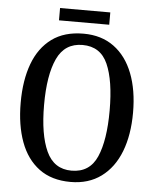

<svg xmlns="http://www.w3.org/2000/svg" viewBox="-58 -890 769 948"><g transform="rotate(5 327.0 -415.5)"><path d="M327 10Q233 10 171 -36Q109 -82 78.5 -165Q48 -248 48 -359Q48 -470 78.5 -552Q109 -634 171 -679.5Q233 -725 328 -725Q417 -725 479 -679.5Q541 -634 573 -551.5Q605 -469 605 -358Q605 -247 573 -164.5Q541 -82 478.5 -36Q416 10 327 10ZM327 -46Q417 -46 453 -128.5Q489 -211 489 -358Q489 -506 453 -587.5Q417 -669 328 -669Q240 -669 202 -587.5Q164 -506 164 -358Q164 -211 202 -128.5Q240 -46 327 -46ZM201 -780V-841H450V-780Z"/></g></svg>

Font: Noto Serif Armenian Condensed Medium
Style: Regular
Weight: 500
Width: 3
Designer: Monotype Design Team
Foundry: Monotype Imaging Inc.
Version: Version 2.008; ttfautohint (v1.8.4.7-5d5b)